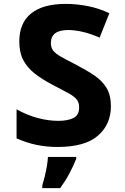

<svg xmlns="http://www.w3.org/2000/svg" viewBox="-20 -744 640 985"><path d="M275 10Q220 10 168.5 -0.5Q117 -11 65 -34V-183Q124 -151 177.5 -137.5Q231 -124 279 -124Q327 -124 356.5 -138.5Q386 -153 386 -193Q386 -222 369.5 -238.5Q353 -255 321.5 -271Q290 -287 244 -312Q193 -339 156 -368.5Q119 -398 99 -436.5Q79 -475 79 -531Q79 -626 139.5 -675Q200 -724 318 -724Q374 -724 431.5 -712.5Q489 -701 541 -676L491 -551Q443 -572 402.5 -581Q362 -590 330 -590Q241 -590 241 -523Q241 -499 253.5 -483.5Q266 -468 294.5 -452Q323 -436 372 -411Q424 -384 464 -357Q504 -330 526.5 -293Q549 -256 549 -199Q549 -106 482.5 -48Q416 10 275 10ZM197 207Q203 188 209.5 161.5Q216 135 220.5 108Q225 81 226 61H371V71Q357 106 337 144Q317 182 289 221H197Z"/></svg>

Font: Noto Sans Mono ExtraBold
Style: Regular
Weight: 800
Designer: Monotype Design Team
Foundry: Monotype Imaging Inc.
Version: Version 2.014